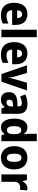

<svg xmlns="http://www.w3.org/2000/svg" viewBox="1637 -2437 810 4124"><g transform="rotate(90 2042.0 -375.0)"><path d="M283 -559C133 -559 40 -462 40 -271C40 -84 140 10 302 10C380 10 434 -2 485 -30V-153C428 -123 379 -110 317 -110C242 -110 202 -154 199 -231H515V-309C515 -470 428 -559 283 -559ZM286 -444C340 -444 368 -402 368 -338H202C205 -413 239 -444 286 -444Z M779 0V-760H619V0Z M1128 -559C978 -559 885 -462 885 -271C885 -84 985 10 1147 10C1225 10 1279 -2 1330 -30V-153C1273 -123 1224 -110 1162 -110C1087 -110 1047 -154 1044 -231H1360V-309C1360 -470 1273 -559 1128 -559ZM1131 -444C1185 -444 1213 -402 1213 -338H1047C1050 -413 1084 -444 1131 -444Z M1570 0H1735L1923 -549H1757L1669 -245C1660 -212 1654 -177 1653 -146H1650C1648 -179 1642 -216 1634 -247L1548 -549H1382Z M2216 -560C2136 -560 2065 -542 2007 -511L2055 -401C2106 -425 2152 -440 2195 -440C2240 -440 2265 -416 2265 -364V-346L2179 -343C2035 -337 1959 -283 1959 -166C1959 -57 2018 10 2113 10C2195 10 2236 -15 2279 -73H2282L2312 0H2424V-363C2424 -494 2348 -560 2216 -560ZM2220 -249 2265 -251V-204C2265 -145 2227 -109 2178 -109C2143 -109 2121 -127 2121 -169C2121 -217 2148 -246 2220 -249Z M2715 10C2784 10 2823 -20 2854 -66H2861L2890 0H3013V-760H2854V-590C2854 -553 2858 -510 2862 -479H2858C2828 -528 2784 -559 2717 -559C2603 -559 2528 -459 2528 -275C2528 -92 2602 10 2715 10ZM2772 -119C2720 -119 2689 -169 2689 -274C2689 -376 2720 -427 2771 -427C2839 -427 2862 -378 2862 -280V-258C2860 -163 2836 -119 2772 -119Z M3619 -276C3619 -458 3516 -559 3370 -559C3207 -559 3119 -451 3119 -276C3119 -105 3214 10 3368 10C3533 10 3619 -106 3619 -276ZM3281 -275C3281 -381 3307 -431 3369 -431C3432 -431 3457 -380 3457 -276C3457 -171 3432 -118 3369 -118C3307 -118 3281 -171 3281 -275Z M4021 -559C3957 -559 3905 -512 3878 -460H3870L3846 -549H3726V0H3885V-277C3885 -370 3942 -403 4009 -403C4027 -403 4046 -401 4057 -397L4069 -554C4055 -557 4036 -559 4021 -559Z"/></g></svg>

Font: Noto Sans Sinhala UI SemiCondensed ExtraBold
Style: Regular
Weight: 800
Width: 4
Designer: Jelle Bosma - Monotype Design Team
Foundry: Monotype Imaging Inc.
Version: Version 2.006